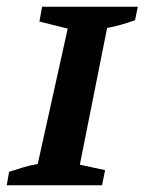

<svg xmlns="http://www.w3.org/2000/svg" viewBox="-29 -550 429 570"><path d="M-9 0 -2 -40Q20 -47 41 -53.5Q62 -60 83 -63L172 -465L88 -486L96 -530H380L372 -490Q349 -482 330 -476.5Q311 -471 289 -467L208 -61L283 -45L274 0Z"/></svg>

Font: Piazzolla SC SemiBold
Style: Italic
Weight: 600
Italic angle: -11.3°
Designer: Juan Pablo del Peral
Foundry: Huerta Tipografica
Version: Version 1.330